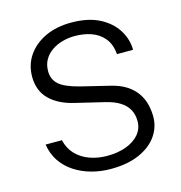

<svg xmlns="http://www.w3.org/2000/svg" viewBox="-109 -830 886 939"><g transform="rotate(-15 334.0 -361.0)"><path d="M338 10Q287.5 10 240.8 -2.8Q194 -15.5 155.8 -40.5Q117.5 -65.5 92.5 -102.2Q67.5 -139 60 -188H142.5Q152.5 -144.5 180.5 -115.2Q208.5 -86 249.5 -71.2Q290.5 -56.5 337.5 -56.5Q391.5 -56.5 433.5 -72Q475.5 -87.5 499.8 -116Q524 -144.5 524 -182.5Q524 -217 509.5 -242.5Q495 -268 467 -285.2Q439 -302.5 397.5 -312.5L251.5 -347.5Q172 -365.5 127.2 -409.2Q82.5 -453 82 -524.5Q82 -585.5 114.2 -632.2Q146.5 -679 203.2 -705.5Q260 -732 334 -732Q419.5 -732 476.8 -702.5Q534 -673 563.5 -625.5Q593 -578 593 -525H511.5Q507 -577 481 -607.5Q455 -638 416.8 -651Q378.5 -664 334 -664Q303 -664 272.8 -655.8Q242.5 -647.5 218 -631Q193.5 -614.5 179 -589.5Q164.5 -564.5 164.5 -531Q164.5 -490 192.8 -464.2Q221 -438.5 294.5 -419.5L436 -385Q487 -373.5 519.8 -352Q552.5 -330.5 571 -302.8Q589.5 -275 596.8 -244.5Q604 -214 604 -184Q604 -130.5 573 -86.5Q542 -42.5 482.5 -16.2Q423 10 338 10Z"/></g></svg>

Font: Public Sans Thin Light
Style: Regular
Weight: 300
Version: Version 1.007